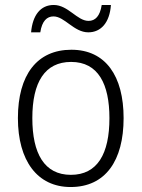

<svg xmlns="http://www.w3.org/2000/svg" viewBox="-20 -742 569 772"><path d="M105 -612H142C149 -658 169 -676 195 -676C240 -676 277 -612 335 -612C386 -612 421 -651 426 -722H389C382 -677 363 -658 336 -658C290 -658 254 -722 196 -722C143 -722 111 -681 105 -612ZM477 -267C477 -436 405 -542 267 -542C129 -542 52 -441 52 -267C52 -96 130 10 264 10C404 10 477 -96 477 -267ZM110 -267C110 -411 160 -493 266 -493C375 -493 420 -404 420 -267C420 -124 372 -39 265 -39C158 -39 110 -125 110 -267Z"/></svg>

Font: Noto Sans Armenian SemiCondensed Light
Style: Regular
Weight: 300
Width: 4
Designer: Monotype Design Team
Foundry: Monotype Imaging Inc.
Version: Version 2.008